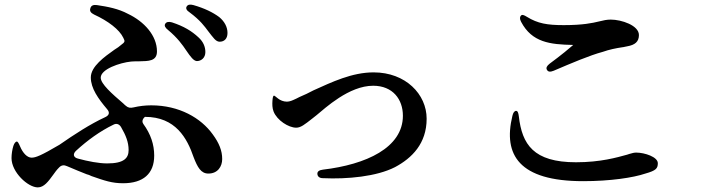

<svg xmlns="http://www.w3.org/2000/svg" viewBox="-20 -780 3040 833"><path d="M788 -561C807 -533 820 -516 834 -515C853 -515 871 -529 871 -554C871 -577 862 -599 841 -618C812 -645 778 -666 726 -683C712 -687 702 -685 697 -677C692 -669 696 -660 709 -650C750 -616 772 -585 788 -561ZM30 -94C30 -33 101 33 144 33C171 33 190 7 211 -22C219 -33 225 -42 237 -54C247 -64 258 -65 271 -59C303 -45 331 -34 356 -24L366 -21L377 -16C434 4 466 15 514 15C601 15 649 -26 649 -105C649 -153 634 -198 602 -242C590 -259 609 -273 609 -273C742 -273 792 -180 820 -98C837 -54 852 -27 884 -27C925 -27 944 -58 944 -90C944 -126 931 -159 903 -197C852 -268 758 -323 636 -323C610 -323 585 -320 559 -314C546 -311 536 -312 526 -321C522 -324 518 -328 515 -331C466 -373 417 -416 417 -443C417 -480 500 -508 549 -513C560 -514 572 -514 584 -514C624 -515 661 -514 661 -557C661 -626 605 -687 535 -720C494 -742 448 -751 400 -758C385 -760 375 -756 372 -744C368 -732 374 -724 388 -717C449 -689 498 -652 515 -616C523 -600 523 -598 504 -584C499 -579 489 -572 476 -564C434 -534 374 -492 374 -444C374 -397 406 -352 445 -306C457 -292 454 -280 437 -272C370 -241 303 -197 238 -152C158 -105 135 -96 117 -96C98 -96 79 -116 67 -145C61 -159 57 -166 53 -166C49 -166 42 -160 38 -147C33 -131 30 -111 30 -94ZM310 -126C359 -171 414 -211 472 -239C485 -246 497 -242 505 -229C526 -193 538 -163 538 -129C538 -94 518 -71 445 -71C409 -71 362 -80 318 -92C298 -97 295 -112 310 -126ZM803 -726C849 -692 868 -665 883 -645C905 -617 916 -599 933 -599C952 -599 967 -611 967 -637C967 -663 954 -687 931 -706C904 -726 868 -744 819 -758C804 -762 795 -760 790 -752C785 -744 789 -735 803 -726Z M1168 -365C1165 -364 1163 -357 1162 -343C1161 -328 1161 -311 1167 -296C1182 -258 1232 -226 1265 -226C1285 -226 1302 -240 1334 -265L1353 -280C1391 -311 1494 -408 1599 -408C1684 -408 1728 -349 1728 -278C1728 -139 1568 -66 1381 -44C1365 -42 1356 -36 1357 -25C1358 -14 1366 -7 1381 -7C1487 -2 1614 -14 1694 -55C1767 -94 1831 -157 1831 -265C1831 -371 1740 -466 1601 -466C1507 -466 1420 -424 1340 -388C1320 -377 1300 -368 1279 -359C1269 -354 1262 -350 1252 -346C1241 -341 1232 -339 1224 -339C1210 -339 1196 -345 1187 -352C1176 -360 1171 -366 1168 -365Z M2240 -712C2235 -707 2234 -698 2241 -685C2288 -596 2366 -587 2466 -585H2467C2467 -585 2448 -569 2430 -554C2410 -538 2387 -520 2365 -504C2352 -494 2348 -485 2353 -477C2358 -468 2367 -467 2382 -473C2459 -506 2539 -540 2595 -555C2623 -565 2653 -571 2680 -575C2683 -575 2687 -576 2691 -577C2694 -578 2697 -578 2701 -579C2735 -585 2752 -599 2752 -628C2752 -670 2676 -695 2630 -695C2613 -695 2599 -692 2579 -687C2550 -680 2509 -671 2426 -671C2354 -671 2313 -678 2266 -707C2253 -715 2245 -718 2240 -712ZM2219 -299C2226 -299 2229 -291 2231 -275C2245 -154 2294 -76 2479 -76C2586 -76 2657 -97 2701 -109C2703 -110 2707 -111 2710 -112C2723 -116 2732 -118 2740 -118C2777 -118 2834 -99 2834 -72C2834 -49 2826 -40 2780 -27C2727 -9 2627 6 2510 6C2232 6 2162 -108 2203 -277C2206 -291 2212 -299 2219 -299Z"/></svg>

Font: 寒蝉锦书宋Pro Soft
Style: Regular
Weight: 700
Designer: 寒蝉锦书宋{Warren} 思源宋体{Ryoko NISHIZUKA 西塚涼子 (kana & ideographs); Frank Grießhammer (Latin, Greek & Cyrillic); Wenlong ZHANG 
Foundry: Adobe & ChillType
Version: Version 2.000;Glyphs 3.1.1 (3135)